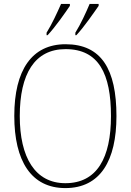

<svg xmlns="http://www.w3.org/2000/svg" viewBox="-20 -951 669 981"><path d="M365 -784V-771H370C409 -812 460 -887 484 -921V-931H438C419 -886 393 -829 365 -784ZM218 -784V-771H223C262 -812 314 -887 337 -921V-931H292C272 -886 246 -829 218 -784ZM314 10C493 10 575 -131 575 -358C575 -597 498 -725 315 -725C143 -725 53 -593 53 -359C53 -129 139 10 314 10ZM314 -15C159 -15 81 -147 81 -358C81 -573 157 -700 315 -700C485 -700 547 -573 547 -358C547 -145 476 -15 314 -15Z"/></svg>

Font: Noto Serif Thai SemiCondensed Thin
Style: Regular
Weight: 100
Width: 4
Designer: Monotype Design Team
Foundry: Monotype Imaging Inc.
Version: Version 2.002